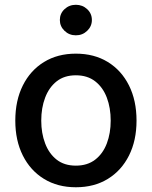

<svg xmlns="http://www.w3.org/2000/svg" viewBox="-20 -771 634 802"><path d="M296.9 11.2Q220.7 11.2 163.8 -23.7Q106.9 -58.6 75.4 -121.3Q43.9 -184.1 43.9 -267.1Q43.9 -351.1 75.4 -414.1Q106.9 -477.1 163.8 -512Q220.7 -546.9 296.9 -546.9Q373.5 -546.9 430.4 -512Q487.3 -477.1 518.8 -414.1Q550.3 -351.1 550.3 -267.1Q550.3 -184.1 518.8 -121.3Q487.3 -58.6 430.4 -23.7Q373.5 11.2 296.9 11.2ZM296.9 -79.1Q345.2 -79.1 377.7 -104.2Q410.2 -129.4 426.3 -172.1Q442.4 -214.8 442.4 -267.1Q442.4 -320.3 426.3 -363Q410.2 -405.8 377.7 -431.2Q345.2 -456.5 296.9 -456.5Q248.5 -456.5 216.6 -431.2Q184.6 -405.8 168.5 -363Q152.3 -320.3 152.3 -267.1Q152.3 -214.8 168.5 -172.1Q184.6 -129.4 216.6 -104.2Q248.5 -79.1 296.9 -79.1ZM296.9 -623.5Q269 -623.5 249.5 -642.3Q230 -661.1 230 -687.5Q230 -714.4 249.5 -732.7Q269 -751 296.9 -751Q324.7 -751 344.2 -732.7Q363.8 -714.4 363.8 -687.5Q363.8 -661.1 344.2 -642.3Q324.7 -623.5 296.9 -623.5Z"/></svg>

Font: Inter 18pt Medium
Style: Regular
Weight: 500
Designer: Rasmus Andersson
Foundry: rsms
Version: Version 4.001;git-66647c0bb